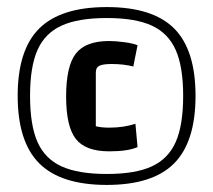

<svg xmlns="http://www.w3.org/2000/svg" viewBox="-20 -702 603 543"><path d="M30 -431Q30 -561 91 -621.5Q152 -682 282 -682Q412 -682 472.5 -621.5Q533 -561 533 -431Q533 -301 472.5 -240Q412 -179 282 -179Q152 -179 91 -240Q30 -301 30 -431ZM498 -431Q498 -513 477 -560.5Q456 -608 409.5 -629.5Q363 -651 282 -651Q201 -651 154 -629.5Q107 -608 86 -560.5Q65 -513 65 -431Q65 -348 86 -300.5Q107 -253 154 -231.5Q201 -210 282 -210Q363 -210 409.5 -231.5Q456 -253 477 -300.5Q498 -348 498 -431ZM167 -429Q167 -515 194.5 -550.5Q222 -586 289 -586Q308 -586 333 -582.5Q358 -579 369 -574L357 -514Q329 -521 296 -521Q271 -521 261 -516Q251 -511 251 -497V-345Q266 -341 289 -341Q330 -341 363 -352L369 -286Q342 -274 289 -274Q222 -274 194.5 -309Q167 -344 167 -429Z"/></svg>

Font: Changa
Style: Regular
Weight: 400
Designer: Eduardo Rodriguez Tunni
Foundry: Eduardo Rodriguez Tunni
Version: Version 2.002; ttfautohint (v1.5.10-5e6f)